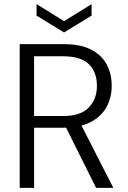

<svg xmlns="http://www.w3.org/2000/svg" viewBox="-20 -915 623 935"><path d="M76 0V-700H292Q373 -700 424.5 -673Q476 -646 500 -600.5Q524 -555 524 -497Q524 -441 499 -394.5Q474 -348 421.5 -320.5Q369 -293 287 -293H146V0ZM448 0 291 -315H371L532 0ZM146 -350H287Q373 -350 412.5 -391.5Q452 -433 452 -497Q452 -563 413.5 -602Q375 -641 286 -641H146ZM292 -757 158 -839V-895L292 -812L426 -895V-839Z"/></svg>

Font: DM Sans 24pt Light
Style: Regular
Weight: 300
Designer: Colophon Foundry, Jonny Pinhorn
Foundry: Colophon Foundry
Version: Version 4.004;gftools[0.9.30]